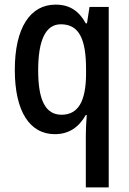

<svg xmlns="http://www.w3.org/2000/svg" viewBox="-20 -570 557 830"><path d="M351 18V240H450V-540H367L356 -469H351C321 -523 281 -550 220 -550C112 -550 44 -452 44 -268C44 -86 110 10 217 10C278 10 321 -20 351 -73H355C352 -37 351 -5 351 18ZM246 -74C177 -74 145 -136 145 -266C145 -394 176 -465 243 -465C321 -465 352 -403 352 -271V-248C351 -132 318 -74 246 -74Z"/></svg>

Font: Noto Sans Thai Looped Condensed Medium
Style: Regular
Weight: 500
Width: 3
Designer: Sasikarn Vongin, Ben Mitchell
Foundry: The Fontpad Ltd
Version: Version 1.001